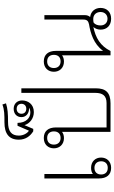

<svg xmlns="http://www.w3.org/2000/svg" viewBox="307 -1248 946 1600"><g transform="rotate(-90 780.0 -448.0)"><path d="M130 -551H93V-96C93 -33 123 5 181 5C236 5 267 -32 267 -79C267 -125 235 -162 182 -162C160 -162 143 -157 130 -147ZM181 -134C216 -134 236 -111 236 -78C236 -45 216 -23 181 -23C145 -23 126 -45 126 -78C126 -112 145 -134 181 -134Z M844 -743H806V-127C806 -66 783 -33 721 -33H518V-455C518 -518 488 -556 430 -556C375 -556 344 -519 344 -472C344 -425 376 -388 429 -388C451 -388 468 -394 481 -404V0H719C811 0 844 -42 844 -122ZM430 -416C395 -416 375 -439 375 -472C375 -506 395 -528 430 -528C466 -528 485 -506 485 -472C485 -438 466 -416 430 -416Z M646 -639C713 -639 743 -689 743 -737C743 -775 718 -807 674 -807C631 -807 604 -781 604 -742C604 -703 636 -679 674 -679C677 -679 680 -679 682 -679C672 -672 657 -668 642 -668C598 -668 556 -704 556 -775H532L491 -680C469 -693 450 -727 450 -764C450 -827 487 -854 564 -854C633 -854 675 -857 719 -871L709 -901C664 -884 622 -884 561 -884C466 -884 416 -846 416 -764C416 -707 447 -668 486 -644H506L537 -717C550 -673 593 -639 646 -639ZM674 -702C648 -702 632 -718 632 -742C632 -766 648 -782 673 -782C699 -782 715 -766 715 -742C715 -718 698 -702 674 -702Z M1424 5C1478 5 1514 -29 1514 -83C1514 -127 1487 -164 1438 -170C1449 -181 1454 -197 1454 -216V-551H1417V-227C1417 -197 1406 -185 1377 -179C1305 -167 1214 -141 1158 -64H1156V-455C1156 -518 1126 -556 1068 -556C1013 -556 982 -519 982 -472C982 -425 1014 -388 1067 -388C1089 -388 1106 -394 1119 -404V0H1155C1198 -86 1265 -124 1355 -143C1341 -127 1333 -105 1333 -83C1333 -29 1369 5 1424 5ZM1068 -416C1033 -416 1013 -439 1013 -472C1013 -506 1033 -528 1068 -528C1104 -528 1123 -506 1123 -472C1123 -438 1104 -416 1068 -416ZM1424 -25C1391 -25 1368 -48 1368 -83C1368 -107 1375 -126 1390 -140C1397 -143 1407 -144 1421 -144C1459 -144 1480 -117 1480 -83C1480 -48 1456 -25 1424 -25Z"/></g></svg>

Font: Noto Sans Thai Looped ExtraLight
Style: Regular
Weight: 200
Designer: Sasikarn Vongin, Ben Mitchell
Foundry: The Fontpad Ltd
Version: Version 1.001